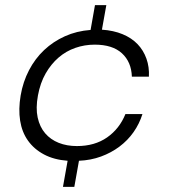

<svg xmlns="http://www.w3.org/2000/svg" viewBox="-20 -634 682 744"><path d="M532 -192Q520 -154 497.5 -122Q475 -90 443 -66Q411 -42 371.5 -27.5Q332 -13 286 -11L268 90H224L242 -11Q189 -15 150.5 -35.5Q112 -56 88.5 -89Q65 -122 58 -166.5Q51 -211 60 -264Q69 -317 92.5 -362Q116 -407 151 -440Q186 -473 231.5 -493.5Q277 -514 331 -518L348 -614H392L375 -519Q420 -516 455 -501.5Q490 -487 513 -463Q536 -439 547.5 -406.5Q559 -374 557 -337H491Q489 -394 452.5 -427.5Q416 -461 347 -461Q308 -461 272 -448.5Q236 -436 207 -411Q178 -386 157 -349.5Q136 -313 127 -264Q118 -215 126 -178.5Q134 -142 155 -117.5Q176 -93 207.5 -80.5Q239 -68 278 -68Q347 -68 395 -101.5Q443 -135 466 -192H532Z"/></svg>

Font: SVN-Poppins Light
Style: Italic
Weight: 300
Italic angle: -10°
Designer: Ninad Kale (Devanagari), Jonny Pinhorn (Latin)
Foundry: Indian Type Foundry
Version: Version 3.002 2017; ttfautohint (v1.8.3)